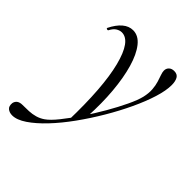

<svg xmlns="http://www.w3.org/2000/svg" viewBox="-252 -502 890 890"><g transform="rotate(45 192.5 -57.5)"><path d="M-18.2 281Q-36.2 281 -48.3 271.3Q-60.4 261.6 -57.8 239.4Q-51.4 212.6 -18.2 212.6Q2.8 212.6 23.4 211.7Q44 210.8 63.6 205.2Q83.2 199.6 100.6 187.6Q122.6 172.6 151.8 136.1Q181 99.6 213 52.3Q245 5 273.9 -45Q302.8 -95 323.6 -138.9Q344.4 -182.8 351 -211Q357.6 -239.8 355.9 -263.7Q354.2 -287.6 348.3 -306.4Q342.4 -325.2 337.4 -339.4Q332.4 -353.6 332.4 -363.4Q332.4 -377.6 342 -386.8Q351.6 -396 368 -396Q389 -396 397.4 -380.9Q405.8 -365.8 405.8 -341.2Q405.8 -305.2 390.1 -254.7Q374.4 -204.2 346.7 -145.2Q319 -86.2 283.6 -26.4Q248.2 33.4 208.4 88.7Q168.6 144 127.8 187.1Q87 230.2 49.4 255.6Q11.8 281 -18.2 281ZM182.4 113.4Q188.2 -108.4 157.4 -229.7Q126.6 -351 69.4 -351Q56.4 -351 42.8 -342.8Q29.2 -334.6 18.8 -314.4Q16.8 -310.4 11.3 -311.9Q5.8 -313.4 6.8 -317.4Q25.6 -355.4 49 -375.2Q72.4 -395 99.6 -395Q135 -395 162 -360.9Q189 -326.8 206.2 -267.4Q223.4 -208 230.2 -130.4Q237 -52.8 232 35.2Z"/></g></svg>

Font: Cormorant Light
Style: Italic
Weight: 300
Italic angle: -10°
Designer: Christian Thalmann (Catharsis Fonts)
Foundry: Catharsis Fonts
Version: Version 4.000